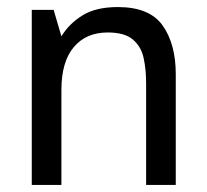

<svg xmlns="http://www.w3.org/2000/svg" viewBox="-20 -524 586 544"><path d="M70 0V-496H132L154 -421Q175 -456 213 -480Q251 -504 314 -504Q404 -504 441 -451.5Q478 -399 478 -314V0H394V-289Q394 -327 387 -359.5Q380 -392 356.5 -412Q333 -432 285 -432Q224 -432 189 -390.5Q154 -349 154 -269V0Z"/></svg>

Font: Atkinson Hyperlegible
Style: Regular
Weight: 400
Designer: Elliott Scott, Megan Eiswerth, Linus Boman, Theodore Petrosky
Foundry: Braille Institute
Version: Version 1.006; ttfautohint (v1.8.3)